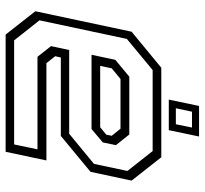

<svg xmlns="http://www.w3.org/2000/svg" viewBox="-42 -668 711 666"><g transform="rotate(90 313.0 -335.5)"><path d="M526 -540 607 -437 576.5 -294.5 452 -191.5H180L175.5 -172L199.5 -141.5H537L507 0H100.5L19.5 -103L90.5 -437L215.5 -540ZM447 -429 484 -382.5 474.5 -337 428 -298H170.5L188 -380.5L246.5 -429ZM504.5 -510H223.5L115.5 -420.5L51 -117.5L120.5 -29.5H481.5L498.5 -110.5H177.5L140.5 -157.5L154 -220.5H444.5L549 -306.5L573.5 -422.5ZM427 -398.5H254.5L217.5 -368L209 -328H422L447.5 -349L451.5 -368ZM326 -566 348 -671H454L432 -566ZM356 -590.5H411.5L423 -646.5H368Z"/></g></svg>

Font: Tourney Thin Light
Style: Italic
Weight: 300
Italic angle: -12°
Version: Version 1.015